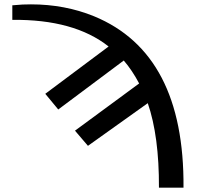

<svg xmlns="http://www.w3.org/2000/svg" viewBox="-20 -717 932 890"><path d="M830.6 152.8H716.8Q717.8 -85.4 665 -238.8L387.7 -41L327.6 -111.3L625 -330.1Q592.8 -391.1 553.7 -436.5L250 -209.5L189.9 -282.2L483.4 -501.5Q323.7 -627.9 37.1 -625V-692.4Q88.4 -697.3 123.5 -696.8Q280.8 -696.8 416 -641.6Q835.4 -468.8 830.6 152.8Z"/></svg>

Font: Accordance
Style: Bold
Weight: 700
Version: Version 1.2 (build January 31, 2020) Miklal Software Solutio